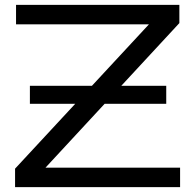

<svg xmlns="http://www.w3.org/2000/svg" viewBox="-20 -770 803 790"><path d="M103 -417H664V-343H103ZM42 0V-76L630 -710L680 -670H46V-750H718V-675L130 -40L85 -80H721V0Z"/></svg>

Font: Unbounded Light
Style: Regular
Weight: 300
Designer: Luke Prowse, Jean-Baptiste Morizot, Fátima Lázaro, Florian Runge
Foundry: NaN
Version: Version 1.700